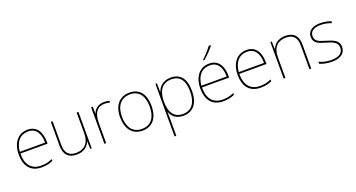

<svg xmlns="http://www.w3.org/2000/svg" viewBox="-53 -1572 4844 2609"><g transform="rotate(-20 2368.5 -267.0)"><path d="M287 -538C133 -538 59 -408 59 -259C59 -104 130 10 296 10C360 10 408 0 459 -23V-50C397 -22 360 -15 296 -15C159 -15 84 -105 86 -266H479V-291C479 -430 422 -538 287 -538ZM287 -513C399 -513 453 -423 452 -291H87C99 -436 175 -513 287 -513Z M1021 -528H995V-226C995 -82 917 -15 802 -15C703 -15 648 -68 648 -186V-528H622V-182C622 -57 684 10 802 10C914 10 971 -50 994 -111H996L1000 0H1021Z M1391 -536C1306 -536 1251 -488 1232 -427H1230L1228 -528H1204V0H1230V-297C1230 -428 1280 -511 1391 -511C1421 -511 1441 -508 1466 -501L1472 -525C1448 -532 1423 -536 1391 -536Z M1983 -264C1983 -417 1919 -538 1760 -538C1613 -538 1527 -432 1527 -264C1527 -107 1602 10 1754 10C1911 10 1983 -109 1983 -264ZM1554 -264C1554 -420 1628 -513 1760 -513C1901 -513 1956 -402 1956 -264C1956 -119 1894 -15 1754 -15C1619 -15 1554 -117 1554 -264Z M2356 -538C2246 -538 2182 -472 2160 -402H2158L2156 -528H2134V232H2160V15C2160 -27 2160 -71 2158 -116H2160C2182 -46 2241 10 2346 10C2487 10 2569 -91 2569 -269C2569 -445 2496 -538 2356 -538ZM2356 -513C2478 -513 2542 -434 2542 -269C2542 -101 2469 -15 2346 -15C2232 -15 2160 -92 2160 -262V-265C2160 -421 2228 -513 2356 -513Z M3021 -759V-766H2991C2962 -723 2897 -652 2852 -612V-606H2873C2926 -650 2986 -714 3021 -759ZM2913 -538C2759 -538 2685 -408 2685 -259C2685 -104 2756 10 2922 10C2986 10 3034 0 3085 -23V-50C3023 -22 2986 -15 2922 -15C2785 -15 2710 -105 2712 -266H3105V-291C3105 -430 3048 -538 2913 -538ZM2913 -513C3025 -513 3079 -423 3078 -291H2713C2725 -436 2801 -513 2913 -513Z M3453 -538C3299 -538 3225 -408 3225 -259C3225 -104 3296 10 3462 10C3526 10 3574 0 3625 -23V-50C3563 -22 3526 -15 3462 -15C3325 -15 3250 -105 3252 -266H3645V-291C3645 -430 3588 -538 3453 -538ZM3453 -513C3565 -513 3619 -423 3618 -291H3253C3265 -436 3341 -513 3453 -513Z M4015 -538C3903 -538 3846 -478 3823 -417H3821L3817 -528H3796V0H3822V-302C3822 -446 3900 -513 4015 -513C4112 -513 4169 -462 4169 -345V0H4195V-346C4195 -477 4129 -538 4015 -538Z M4690 -134C4690 -235 4600 -258 4512 -286C4431 -312 4362 -325 4362 -407C4362 -478 4421 -513 4517 -513C4570 -513 4629 -501 4666 -483L4677 -508C4635 -525 4580 -538 4517 -538C4405 -538 4335 -489 4335 -407C4335 -309 4410 -290 4503 -262C4591 -236 4663 -212 4663 -134C4663 -60 4613 -15 4492 -15C4430 -15 4371 -28 4318 -54V-24C4356 -7 4419 10 4492 10C4624 10 4690 -45 4690 -134Z"/></g></svg>

Font: Noto Sans Devanagari UI Thin
Style: Regular
Weight: 100
Designer: Jelle Bosma - Monotype Design Team
Foundry: Monotype Imaging Inc.
Version: Version 2.004